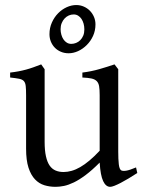

<svg xmlns="http://www.w3.org/2000/svg" viewBox="-20 -723 570 758"><path d="M522 -40Q503.9 -28.3 487.3 -18.3Q470.7 -8.3 456.5 -1Q442.4 6.3 431.6 10.5Q420.9 14.6 415 14.6Q397.9 14.6 387.2 -8.1Q376.5 -30.8 373.5 -81.1Q343.3 -50.8 318.1 -32Q293 -13.2 271.7 -2.9Q250.5 7.3 232.7 11Q214.8 14.6 199.2 14.6Q176.3 14.6 155.3 8.3Q134.3 2 118.2 -14.9Q102.1 -31.7 92.5 -61Q83 -90.3 83 -136.2V-347.2Q83 -370.6 81.5 -383.5Q80.1 -396.5 74 -403.1Q67.9 -409.7 55.2 -412.1Q42.5 -414.6 20 -417V-436.5Q37.6 -438.5 53 -441.4Q68.4 -444.3 82.8 -448.2Q97.2 -452.1 111.8 -457.3Q126.5 -462.4 142.6 -468.8L156.2 -449.7V-163.1Q156.2 -128.9 161.4 -106Q166.5 -83 176 -69.3Q185.5 -55.7 199.5 -49.8Q213.4 -43.9 231 -43.9Q246.6 -43.9 262.9 -48.6Q279.3 -53.2 296.6 -63.2Q314 -73.2 333 -89.1Q352.1 -105 373.5 -127.9V-347.2Q373.5 -369.1 371.3 -382.3Q369.1 -395.5 361.8 -402.8Q354.5 -410.2 341.1 -413.1Q327.6 -416 305.2 -417V-436.5Q340.3 -440.9 372.6 -450.2Q404.8 -459.5 432.1 -468.8L446.8 -449.7V-124Q446.8 -93.8 449 -74.7Q451.2 -55.7 458 -50.8Q463.9 -46.9 478 -49.1Q492.2 -51.3 517.1 -62ZM313 -606.9Q313 -618.7 310.1 -629.4Q307.1 -640.1 301.8 -648.2Q296.4 -656.2 288.6 -661.1Q280.8 -666 271 -666Q260.7 -666 251.5 -661.9Q242.2 -657.7 235.1 -650.1Q228 -642.6 223.6 -631.8Q219.2 -621.1 219.2 -607.9Q219.2 -596.7 222.2 -586.2Q225.1 -575.7 230.5 -567.6Q235.8 -559.6 243.7 -554.7Q251.5 -549.8 261.2 -549.8Q271 -549.8 280.3 -553.5Q289.6 -557.1 296.9 -564.5Q304.2 -571.8 308.6 -582.3Q313 -592.8 313 -606.9ZM356.9 -627Q356.9 -602.1 347.4 -581.3Q337.9 -560.5 322.5 -545.2Q307.1 -529.8 288.3 -521.2Q269.5 -512.7 251 -512.7Q234.4 -512.7 220.5 -518.6Q206.5 -524.4 196.5 -534.7Q186.5 -544.9 180.9 -558.6Q175.3 -572.3 175.3 -587.9Q175.3 -612.8 184.8 -634Q194.3 -655.3 209.5 -670.7Q224.6 -686 243.4 -694.6Q262.2 -703.1 281.2 -703.1Q296.9 -703.1 310.8 -697Q324.7 -690.9 335 -680.4Q345.2 -669.9 351.1 -656Q356.9 -642.1 356.9 -627Z"/></svg>

Font: Gentium Plus Phon
Style: Regular
Weight: 400
Designer: J. Victor Gaultney, Annie Olsen, Iska Routamaa, Becca Hirsbrunner
Foundry: SIL International
Version: Version 5.000